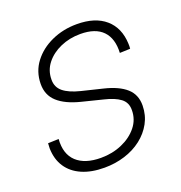

<svg xmlns="http://www.w3.org/2000/svg" viewBox="-104 -620 675 718"><g transform="rotate(-20 233.5 -261.0)"><path d="M192.9 9.3Q140.6 9.3 103.3 -7.1Q65.9 -23.4 45.4 -54.2Q24.9 -85 23.9 -128.4Q23.9 -133.8 24.4 -138.4Q24.9 -143.1 24.9 -148.9L67.4 -150.4Q63 -91.3 96.2 -60.5Q129.4 -29.8 192.9 -29.8Q238.3 -29.8 276.6 -46.4Q314.9 -63 338.4 -92Q361.8 -121.1 361.8 -158.2Q362.3 -188.5 340.3 -205.1Q318.4 -221.7 277.3 -231.4L193.4 -252.4Q134.8 -267.1 104.5 -294.7Q74.2 -322.3 74.7 -366.7Q75.2 -415.5 103.3 -452.4Q131.3 -489.3 177.2 -510Q223.1 -530.8 277.3 -530.8Q350.1 -530.8 391.1 -495.4Q432.1 -460 434.6 -396Q435.1 -391.1 434.8 -386.2Q434.6 -381.3 434.1 -376L392.6 -374.5Q395.5 -431.2 366.5 -461.4Q337.4 -491.7 277.3 -491.7Q234.4 -491.7 198.2 -475.8Q162.1 -460 140.1 -432.1Q118.2 -404.3 118.2 -368.2Q117.7 -337.9 140.1 -319.6Q162.6 -301.3 206.5 -290.5L290.5 -270Q347.2 -256.3 376.5 -230.2Q405.8 -204.1 405.3 -160.6Q404.8 -122.6 387.7 -91.3Q370.6 -60.1 341.3 -37.4Q312 -14.6 273.7 -2.7Q235.4 9.3 192.9 9.3Z"/></g></svg>

Font: Inter 28pt ExtraLight
Style: Italic
Weight: 250
Italic angle: -9.3988°
Designer: Rasmus Andersson
Foundry: rsms
Version: Version 4.001;git-66647c0bb